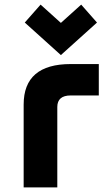

<svg xmlns="http://www.w3.org/2000/svg" viewBox="-20 -816 455 836"><path d="M156.7 -795.9 245.1 -716.3 333.5 -795.9 402.3 -717.8 245.1 -576.2 87.9 -717.8ZM83 0V-360.8Q83 -537.1 288.1 -537.1H410.2V-400.4H288.1Q229.5 -400.4 229.5 -350.1V0Z"/></svg>

Font: New Shape
Style: Bold
Weight: 700
Designer: Wojciech Kalinowski "wmk69" (wmk69@o2.pl)
Foundry: Wojciech Kalinowski "wmk69" (wmk69@o2.pl)
Version: Version 2.1.1; 2021-05-14